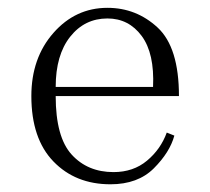

<svg xmlns="http://www.w3.org/2000/svg" viewBox="-20 -481 540 493"><path d="M373 -257.8Q377 -343.8 343.8 -388.7Q310.5 -433.6 255.9 -433.6Q197.3 -433.6 160.2 -386.7Q123 -339.8 123 -257.8ZM123 -234.4Q123 -128.9 164.1 -84Q205.1 -39.1 271.5 -39.1Q322.3 -39.1 357.4 -68.4Q392.6 -97.7 408.2 -140.6L427.7 -132.8Q416 -89.8 375 -48.8Q334 -7.8 263.7 -7.8Q173.8 -7.8 117.2 -66.4Q60.5 -125 60.5 -234.4Q60.5 -332 117.2 -396.5Q173.8 -460.9 255.9 -460.9Q330.1 -460.9 384.8 -410.2Q439.5 -359.4 439.5 -234.4Z"/></svg>

Font: BabelStone Khitan Small Seal
Style: Regular
Weight: 400
Designer: Andrew West
Foundry: BabelStone
Version: Version 13.000